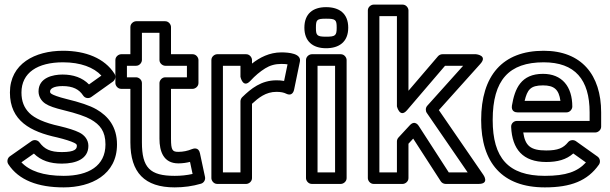

<svg xmlns="http://www.w3.org/2000/svg" viewBox="-20 -772 2643 832"><path d="M251 -449C210.5 -449 147 -436.3 147 -376C147 -354.3 158.4 -335 176.1 -323.2C193.5 -311.6 218.5 -303.7 255.1 -294.7C312 -281 352 -266.9 373.1 -254.8C413.1 -231.9 437 -203.9 437 -146C437 -53.5 364 -10 256 -10C166.4 -10 107.4 -31.8 72.8 -68.6L126.9 -106.5C157.4 -76.1 197.4 -63 248 -63C309.3 -63 363 -83.2 363 -140C363 -166.3 346.1 -186.9 323.5 -197.9C303.3 -207.9 276.2 -216.3 238.6 -225.4C172.1 -239.7 129.4 -260 107.2 -282.2C84.4 -304.9 73 -333.1 73 -371C73 -457 142.9 -502 253 -502C329.4 -502 386.6 -479.8 419.4 -444.4L365.7 -406.1C336.9 -435.7 297.3 -449 251 -449ZM251 -399C295.9 -399 322.7 -384.9 340.1 -358.3C348.5 -345.4 364.8 -344 375.5 -351.6L469.5 -418.6C479.3 -425.6 483.4 -440.9 476.1 -452.4C433.2 -519.8 351.1 -552 253 -552C131.9 -552 23 -496.1 23 -371C23 -248.1 112.9 -201.3 227.4 -176.6C261.8 -168.3 287.7 -159.8 301.5 -153.1C312.9 -147.5 313 -144.3 313 -140C313 -127.4 306.7 -113 248 -113C197.8 -113 172.5 -126 151.1 -154.9C143.2 -165.5 127.7 -168.2 116.6 -160.5L22.6 -94.5C12.2 -87.1 8.7 -71.7 16.1 -60.4C61.2 8.9 144.8 40 256 40C375.1 40 487 -14.8 487 -146C487 -222.6 448.5 -269.2 397.9 -298.2C369 -314.8 325.9 -329 266.9 -343.3C232.8 -351.7 210.5 -360.4 203.9 -364.8C197.6 -369 197 -371.1 197 -376C197 -386.1 209.9 -399 251 -399Z M671 -171C671 -116.3 688.3 -64 753 -64C769.7 -64 788.6 -66.6 803.4 -70.5L814.5 -18.2C788.3 -12.5 764.1 -10 737 -10C629 -10 595 -45.7 595 -155V-412C595 -427.1 580.7 -437 570 -437H530V-487H570C585.1 -487 595 -501.3 595 -512V-630H671V-512C671 -496.9 685.3 -487 696 -487H790V-437H696C680.9 -437 671 -422.7 671 -412ZM721 -171V-387H815C825.7 -387 840 -396.9 840 -412V-512C840 -522.7 830.1 -537 815 -537H721V-655C721 -665.7 711.1 -680 696 -680H570C559.3 -680 545 -670.1 545 -655V-537H505C494.3 -537 480 -527.1 480 -512V-412C480 -401.3 489.9 -387 505 -387H545V-155C545 -24.8 606.1 40 737 40C776.6 40 814.7 34.7 851.1 24C863.4 20.4 871.1 7.4 868.4 -5.2L846.4 -108.2C840.8 -134.9 819.1 -128.8 812.5 -126.1C792.6 -117.9 773 -114 753 -114C727.5 -114 721 -120.3 721 -171Z M1211.1 -421.2C1199.6 -423.3 1189.9 -424 1178 -424C1111.9 -424 1067.9 -388.1 1029.6 -350.9C1024.7 -346.2 1022 -338.8 1022 -333V-25H946V-487H1022V-439C1022 -439 1032.8 -386.4 1065.4 -422.1C1085.4 -443.9 1106.6 -461.7 1129.2 -475.8C1149.8 -488.6 1172.5 -495 1199 -495C1209.8 -495 1220.1 -494.2 1226 -493.2ZM1072 -496.5V-512C1072 -522.7 1062.1 -537 1047 -537H921C910.3 -537 896 -527.1 896 -512V0C896 10.7 905.9 25 921 25H1047C1057.7 25 1072 15.1 1072 0V-322.2C1100.2 -348.1 1131.5 -374 1178 -374C1196.8 -374 1210.3 -370.9 1218.8 -366.6C1248.7 -351.7 1253.8 -380.9 1254.5 -383.9L1279.5 -504.9C1286.7 -540 1231.9 -545 1199 -545C1147.6 -545 1104.9 -522.5 1072 -496.5Z M1393 -691C1434.3 -691 1439 -686.7 1439 -652C1439 -617.7 1433.2 -613 1393 -613C1353.3 -613 1349 -618.5 1349 -652C1349 -686.8 1353.1 -691 1393 -691ZM1393 -741C1335.4 -741 1299 -712 1299 -652C1299 -593.8 1334.4 -563 1393 -563C1448.8 -563 1489 -589.8 1489 -652C1489 -713.8 1450.1 -741 1393 -741ZM1356 -25V-487H1432V-25ZM1306 0C1306 10.7 1315.9 25 1331 25H1457C1467.7 25 1482 15.1 1482 0V-512C1482 -522.7 1472.1 -537 1457 -537H1331C1320.3 -537 1306 -527.1 1306 -512Z M1924.6 -25 1795 -225.6C1793.2 -228.4 1778 -253.2 1755.6 -229L1706.6 -176C1702.4 -171.4 1700 -165.2 1700 -159V-25H1624V-702H1700V-311C1700 -311 1712.6 -258.1 1744 -294.7L1908.5 -487H1987L1831.4 -313.7C1823.5 -304.9 1823.5 -291.4 1829.4 -282.8L2006.5 -25ZM1890 13.6C1894.3 20.3 1902.5 25 1911 25H2054C2102.7 25 2074.6 -14.2 2074.6 -14.2L1881.7 -294.9L2061.6 -495.3C2094.7 -532.1 2043 -537 2043 -537H1897C1890.2 -537 1882.8 -533.8 1878 -528.3L1750 -378.7V-727C1750 -737.7 1740.1 -752 1725 -752H1599C1588.3 -752 1574 -742.1 1574 -727V0C1574 10.7 1583.9 25 1599 25H1725C1735.7 25 1750 15.1 1750 0V-149.2L1770.5 -171.4Z M2336 -502C2471.5 -502 2535 -427.4 2535 -285V-248H2220C2206.9 -248 2194.3 -237.5 2195 -221.9C2199.3 -125.5 2245.7 -70 2347 -70C2395.9 -70 2434.1 -80.3 2464.2 -107L2519 -68C2482.4 -28.2 2433.1 -10 2341 -10C2182.4 -10 2115 -87.6 2115 -252C2115 -425.7 2185.9 -502 2336 -502ZM2336 -552C2158.1 -552 2065 -444.9 2065 -252C2065 -67.5 2155.6 40 2341 40C2453.9 40 2526 11.6 2575.4 -58.6C2582.5 -68.6 2581.1 -85.1 2569.5 -93.4L2475.5 -160.4C2466 -167.1 2450.2 -166.4 2441.6 -155.7C2421.2 -130.5 2397.7 -120 2347 -120C2277.7 -120 2255.8 -141.2 2247.4 -198H2560C2570.7 -198 2585 -207.9 2585 -223V-285C2585 -447.4 2499.8 -552 2336 -552ZM2460 -310C2460 -397.1 2415.4 -452 2333 -452C2237.6 -452 2210.7 -388.1 2198.3 -314.1C2197.1 -306.7 2196.4 -285 2223 -285H2435C2450.1 -285 2460 -299.3 2460 -310ZM2408.5 -335H2253.4C2265.1 -382.8 2278 -402 2333 -402C2381.1 -402 2401.9 -384.2 2408.5 -335Z"/></svg>

Font: Fog Sans
Style: Outline
Weight: 700
Foundry: Intel Corporation
Version: Version 1.00